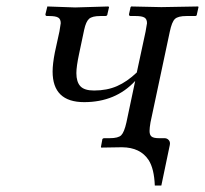

<svg xmlns="http://www.w3.org/2000/svg" viewBox="-20 -451 628 588"><path d="M440.9 -76.2Q438 -59.6 438 -49.8Q438 -37.6 444.3 -32.7Q450.7 -27.8 466.8 -27.8H483.9Q491.7 -27.8 496.8 -22Q502 -16.1 500 -6.8L474.1 117.2H454.1Q452.1 65.4 435.1 39.1Q409.7 0.5 354 0H352.1L290 1L289.1 -1L293 -22Q293 -27.8 299.8 -27.8H315.9Q342.3 -27.8 351.3 -36.9Q360.4 -45.9 367.2 -76.2L394 -203.1Q334 -138.2 237.8 -138.2Q141.1 -138.2 141.1 -231.9Q141.1 -254.9 147.9 -290L162.1 -355Q166 -377.4 166 -379.9Q166 -392.6 158.2 -397.2Q150.4 -401.9 130.9 -401.9H124Q119.1 -401.9 119.1 -407.2L125 -431.2L210 -428.2L312 -431.2L314 -429.2L309.1 -408.2Q309.1 -401.9 301.8 -401.9H287.1Q262.2 -401.9 252.7 -393.3Q243.2 -384.8 237.8 -359.9L222.2 -286.1Q213.9 -247.1 213.9 -227.1Q213.9 -200.2 226.1 -187Q238.3 -173.8 268.1 -173.8Q307.6 -173.8 338.4 -187.3Q369.1 -200.7 398.9 -229L425.8 -354Q430.2 -379.4 430.2 -379.9Q430.2 -392.6 422.4 -397.2Q414.6 -401.9 396 -401.9H379.9Q375 -401.9 375 -407.2L379.9 -429.2L381.8 -431.2L474.1 -429.2L586.9 -431.2L587.9 -429.2L583 -407.2Q583 -401.9 577.1 -401.9H550.8Q525.4 -401.9 515.9 -393.1Q506.3 -384.3 500 -354Z"/></svg>

Font: Common Serif
Style: Italic
Weight: 400
Italic angle: -12°
Designer: Philipp H. Poll, Khaled Hosny
Foundry: Stefan Peev, Context Ltd.
Version: Version 1.026